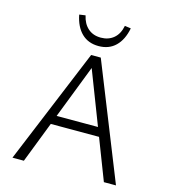

<svg xmlns="http://www.w3.org/2000/svg" viewBox="-124 -959 931 1057"><g transform="rotate(15 341.0 -430.5)"><path d="M567 0 327 -622H352L111 0H46L318 -658H373L636 0ZM165 -234 184 -285H483L509 -234ZM344 -716Q285 -716 247.5 -752.5Q210 -789 197 -856L232 -861Q242 -815 271 -789.5Q300 -764 344 -764Q388 -764 417.5 -789Q447 -814 456 -861L491 -856Q478 -789 440.5 -752.5Q403 -716 344 -716Z"/></g></svg>

Font: Ysabeau Office Light
Style: Regular
Weight: 300
Designer: Christian Thalmann (Catharsis Fonts)
Version: Version 2.001;gftools[0.9.30]; featfreeze: tnum,lnum,ss02